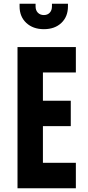

<svg xmlns="http://www.w3.org/2000/svg" viewBox="-20 -1000 467 1020"><path d="M383 -750V-615H208V-465H356V-330H208V-135H383V0H73V-750ZM213 -845Q155.5 -845 119.8 -878.2Q84 -911.5 84 -966V-980H169V-966Q169 -945 181.2 -932.5Q193.5 -920 213 -920Q232.5 -920 244.2 -932.5Q256 -945 256 -966V-980H341V-966Q341 -911.5 306 -878.2Q271 -845 213 -845Z"/></svg>

Font: Mohave Light
Style: Bold
Weight: 700
Version: Version 2.003